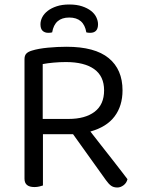

<svg xmlns="http://www.w3.org/2000/svg" viewBox="-20 -827 629 854"><path d="M171 -2Q165 0 155 2.5Q145 5 133 5Q89 5 89 -32V-564Q89 -580 97 -588.5Q105 -597 122 -602Q151 -611 193.5 -615Q236 -619 276 -619Q402 -619 463.5 -568.5Q525 -518 525 -425Q525 -356 489.5 -309Q454 -262 382 -242Q407 -210 432 -178Q457 -146 479.5 -117.5Q502 -89 519.5 -66Q537 -43 547 -30Q543 -13 529.5 -3Q516 7 502 7Q485 7 474 -1Q463 -9 451 -26L305 -230H171ZM285 -298Q359 -298 401 -330Q443 -362 443 -425Q443 -488 399 -519.5Q355 -551 273 -551Q246 -551 218.5 -548.5Q191 -546 170 -542V-298ZM288 -749Q223 -749 212 -683Q208 -682 204 -681.5Q200 -681 195 -681Q179 -681 169.5 -690Q160 -699 160 -719Q160 -735 168 -750.5Q176 -766 192 -778.5Q208 -791 232 -799Q256 -807 288 -807Q321 -807 345 -799Q369 -791 385 -778.5Q401 -766 408.5 -750Q416 -734 416 -719Q416 -681 381 -681Q372 -681 364 -683Q353 -749 288 -749Z"/></svg>

Font: Baloo Chettan 2
Style: Regular
Weight: 400
Designer: Maithili Shingre, Unnati Kotecha and Ek Type
Foundry: Ek Type
Version: Version 1.640;hotconv 1.0.111;makeotfexe 2.5.65597; ttfautoh